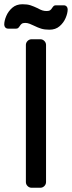

<svg xmlns="http://www.w3.org/2000/svg" viewBox="-36 -885 339 905"><path d="M86 -27V-673Q86 -684 94 -692Q102 -700 113 -700H154Q165 -700 173 -692Q181 -684 181 -673V-27Q181 -16 173 -8Q165 0 154 0H113Q102 0 94 -8Q86 -16 86 -27ZM57 -762Q53 -756 49.5 -753Q46 -750 40 -750H3Q-6 -750 -11 -755.5Q-16 -761 -16 -769Q-16 -787 -6.5 -809.5Q3 -832 22 -848.5Q41 -865 70 -865Q93 -865 108 -860Q123 -855 142 -846Q154 -839 163.5 -836Q173 -833 184 -833Q195 -833 200.5 -837Q206 -841 210 -848Q214 -854 217.5 -857Q221 -860 227 -860H264Q273 -860 278 -854.5Q283 -849 283 -841Q283 -823 273.5 -800.5Q264 -778 245 -761.5Q226 -745 197 -745Q174 -745 158 -750Q142 -755 124 -764Q114 -769 103.5 -773Q93 -777 83 -777Q72 -777 66.5 -773Q61 -769 57 -762Z"/></svg>

Font: Contemporary
Style: Regular
Weight: 400
Designer: Victor Tran
Foundry: Victor Tran
Version: Version 1.100